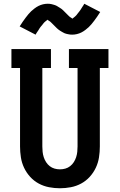

<svg xmlns="http://www.w3.org/2000/svg" viewBox="-20 -997 640 1025"><path d="M300 8Q271 8 242 2.5Q213 -3 187 -17Q161 -31 141 -53Q121 -75 108.5 -101.5Q96 -128 91.5 -157Q87 -186 87 -215V-634H41V-735H252V-634H206V-215Q206 -201 207.5 -186.5Q209 -172 213.5 -158Q218 -144 226 -131.5Q234 -119 245.5 -110Q257 -101 271 -97Q285 -93 300 -93Q315 -93 329 -97Q343 -101 354.5 -110Q366 -119 374 -131.5Q382 -144 386.5 -158Q391 -172 392.5 -186.5Q394 -201 394 -215V-634H348V-735H559V-634H513V-215Q513 -186 508.5 -157Q504 -128 491.5 -101.5Q479 -75 459 -53Q439 -31 413 -17Q387 -3 358 2.5Q329 8 300 8ZM365 -812Q360 -812 355 -812.5Q350 -813 345.5 -814Q341 -815 336 -816Q331 -817 326 -819Q321 -821 317 -823.5Q313 -826 309 -828Q305 -830 300 -833.5Q295 -837 291 -840Q287 -843 283.5 -846.5Q280 -850 276.5 -853.5Q273 -857 270.5 -859.5Q268 -862 263.5 -866.5Q259 -871 255 -875Q251 -879 247.5 -882Q244 -885 239 -887.5Q234 -890 234 -893H235Q235 -892 232 -890Q229 -888 226.5 -886Q224 -884 221 -881.5Q218 -879 216.5 -877.5Q215 -876 213.5 -874Q212 -872 210.5 -870.5Q209 -869 207.5 -866.5Q206 -864 204 -862Q202 -860 200 -857.5Q198 -855 196 -852.5Q194 -850 192 -847Q190 -844 188 -840.5Q186 -837 184 -834Q182 -831 179.5 -827.5Q177 -824 174.5 -820Q172 -816 170 -812L85 -856Q93 -869 101 -880.5Q109 -892 116.5 -902Q124 -912 131.5 -921Q139 -930 146.5 -937Q154 -944 164.5 -952Q175 -960 186 -965.5Q197 -971 209.5 -974Q222 -977 235 -977Q240 -977 245 -976.5Q250 -976 254.5 -975Q259 -974 264 -972.5Q269 -971 274 -969.5Q279 -968 283 -965.5Q287 -963 291 -960.5Q295 -958 300 -955Q305 -952 309 -949Q313 -946 316.5 -942.5Q320 -939 323.5 -935.5Q327 -932 329.5 -929.5Q332 -927 336.5 -922.5Q341 -918 345 -914Q349 -910 352.5 -907Q356 -904 361 -901.5Q366 -899 366 -896H365Q365 -897 368 -899Q371 -901 373.5 -903Q376 -905 379 -907.5Q382 -910 383.5 -911.5Q385 -913 386.5 -914.5Q388 -916 389.5 -918Q391 -920 392.5 -922Q394 -924 396 -926.5Q398 -929 400 -931.5Q402 -934 404 -936.5Q406 -939 408 -942Q410 -945 412 -948Q414 -951 416 -954.5Q418 -958 420.5 -961.5Q423 -965 425.5 -969Q428 -973 430 -977L515 -933Q507 -920 499 -908.5Q491 -897 483.5 -887Q476 -877 468.5 -868Q461 -859 453.5 -852Q446 -845 435.5 -837Q425 -829 414 -823.5Q403 -818 390.5 -815Q378 -812 365 -812Z"/></svg>

Font: Iosevka HT Extended
Style: Bold
Weight: 700
Width: 7
Monospace: yes
Designer: Belleve Invis
Foundry: Belleve Invis
Version: Version 32.3.0; ttfautohint (v1.8.4)